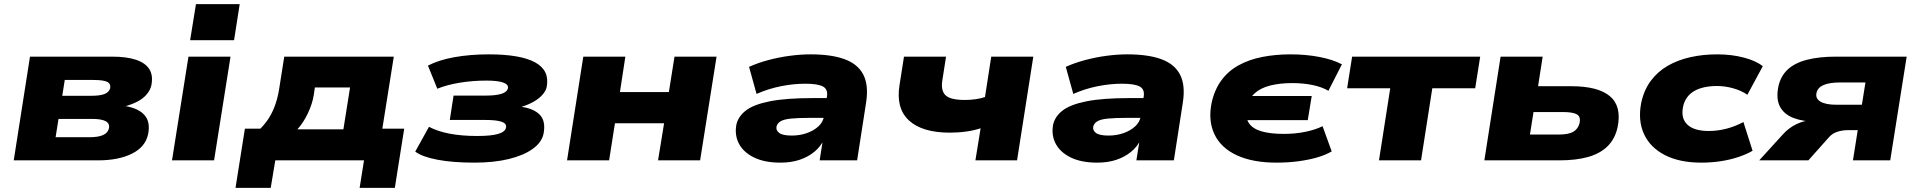

<svg xmlns="http://www.w3.org/2000/svg" viewBox="-20 -770 9222 922"><path d="M46 0 124 -498H518Q588 -498 633 -483Q678 -468 697 -438Q716 -408 707 -361Q702 -338 685 -317.5Q668 -297 640.5 -282.5Q613 -268 575 -258L581 -261Q648 -249 675.5 -215.5Q703 -182 691 -125Q678 -64 613.5 -32Q549 0 451 0ZM247 -111H408Q452 -111 475 -121.5Q498 -132 503 -153Q508 -177 487.5 -188Q467 -199 422 -199H261ZM279 -310H417Q462 -310 483 -319Q504 -328 509 -346Q513 -368 494.5 -377Q476 -386 429 -386H291Z M893 -577 921 -750H1131L1104 -577ZM806 0 885 -498H1087L1008 0Z M1111 132 1156 -152H1230Q1256 -178 1274 -207.5Q1292 -237 1304.5 -275Q1317 -313 1324 -365L1345 -498H1871L1816 -152H1921L1876 132H1707L1728 0H1302L1280 132ZM1408 -149H1629L1661 -350H1492L1487 -315Q1480 -271 1458 -225Q1436 -179 1408 -149Z M2257 11Q2154 11 2080.5 -3Q2007 -17 1974 -42L2040 -161Q2082 -139 2139.5 -128Q2197 -117 2272 -117Q2339 -117 2372.5 -127Q2406 -137 2410 -157Q2414 -177 2388.5 -185.5Q2363 -194 2310 -194H2140L2158 -311H2314Q2361 -311 2388 -319.5Q2415 -328 2419 -346Q2423 -364 2396.5 -373.5Q2370 -383 2316 -383Q2250 -383 2188.5 -373Q2127 -363 2080 -344L2035 -455Q2087 -482 2162.5 -495.5Q2238 -509 2327 -509Q2480 -509 2550.5 -470Q2621 -431 2605 -351Q2601 -333 2584.5 -314.5Q2568 -296 2541.5 -281Q2515 -266 2478 -255L2477 -258Q2542 -250 2572 -219Q2602 -188 2590 -127Q2581 -86 2538 -55Q2495 -24 2424 -6.5Q2353 11 2257 11Z M2703 0 2781 -498H2983L2957 -328H3192L3219 -498H3421L3342 0H3140L3169 -178H2933L2905 0Z M3727 11Q3652 11 3601.5 -13.5Q3551 -38 3529 -79Q3507 -120 3516 -171Q3525 -211 3562 -239.5Q3599 -268 3676.5 -283.5Q3754 -299 3884 -299H3975L3961 -204H3870Q3812 -204 3778 -200.5Q3744 -197 3728.5 -187.5Q3713 -178 3709 -163Q3705 -144 3722 -131.5Q3739 -119 3782 -119Q3820 -119 3853.5 -130.5Q3887 -142 3910 -163Q3933 -184 3937 -213L3951 -306Q3957 -341 3932 -354.5Q3907 -368 3847 -368Q3790 -368 3730 -356Q3670 -344 3613 -319L3577 -449Q3619 -468 3669.5 -481.5Q3720 -495 3772.5 -502Q3825 -509 3872 -509Q3973 -509 4036.5 -485.5Q4100 -462 4126 -411Q4152 -360 4139 -277L4096 0H3916L3932 -101L3938 -102Q3921 -66 3890.5 -41Q3860 -16 3819.5 -2.5Q3779 11 3727 11Z M4664 0 4689 -154Q4659 -144 4621 -138.5Q4583 -133 4541 -133Q4408 -133 4344.5 -192Q4281 -251 4300 -364L4321 -498H4523L4505 -383Q4500 -353 4508 -331.5Q4516 -310 4541 -300Q4566 -290 4613 -290Q4639 -290 4664.5 -293.5Q4690 -297 4710 -304L4740 -498H4942L4864 0Z M5248 11Q5173 11 5122.5 -13.5Q5072 -38 5050 -79Q5028 -120 5037 -171Q5046 -211 5083 -239.5Q5120 -268 5197.5 -283.5Q5275 -299 5405 -299H5496L5482 -204H5391Q5333 -204 5299 -200.5Q5265 -197 5249.5 -187.5Q5234 -178 5230 -163Q5226 -144 5243 -131.5Q5260 -119 5303 -119Q5341 -119 5374.5 -130.5Q5408 -142 5431 -163Q5454 -184 5458 -213L5472 -306Q5478 -341 5453 -354.5Q5428 -368 5368 -368Q5311 -368 5251 -356Q5191 -344 5134 -319L5098 -449Q5140 -468 5190.5 -481.5Q5241 -495 5293.5 -502Q5346 -509 5393 -509Q5494 -509 5557.5 -485.5Q5621 -462 5647 -411Q5673 -360 5660 -277L5617 0H5437L5453 -101L5459 -102Q5442 -66 5411.5 -41Q5381 -16 5340.5 -2.5Q5300 11 5248 11Z M6110 11Q5996 11 5920 -24Q5844 -59 5812.5 -124Q5781 -189 5798 -275Q5812 -339 5845 -384Q5878 -429 5928 -456.5Q5978 -484 6041.5 -496.5Q6105 -509 6177 -509Q6251 -509 6316 -496.5Q6381 -484 6424 -461L6359 -334Q6329 -352 6284 -361.5Q6239 -371 6186 -371Q6125 -371 6078.5 -359Q6032 -347 6004 -321Q5976 -295 5970 -254L5944 -309H6279L6260 -193H5926L5967 -244Q5960 -203 5978.5 -177Q5997 -151 6039 -139Q6081 -127 6145 -127Q6200 -127 6248.5 -137Q6297 -147 6331 -164L6375 -43Q6344 -25 6303.5 -13.5Q6263 -2 6214 4.5Q6165 11 6110 11Z M6602 0 6656 -346H6449L6473 -498H7088L7064 -346H6858L6804 0Z M7108 0 7186 -498H7388L7366 -356H7525Q7654 -356 7711 -308Q7768 -260 7748 -160Q7736 -104 7700.5 -68.5Q7665 -33 7607 -16.5Q7549 0 7469 0ZM7327 -124H7466Q7513 -124 7535.5 -137.5Q7558 -151 7565 -178Q7572 -210 7552 -221Q7532 -232 7485 -232H7344Z M8150 11Q8045 11 7974.5 -25.5Q7904 -62 7874.5 -126.5Q7845 -191 7861 -275Q7874 -337 7907 -381.5Q7940 -426 7988.5 -454Q8037 -482 8097.5 -495.5Q8158 -509 8226 -509Q8295 -509 8354 -493.5Q8413 -478 8445 -452L8371 -315Q8342 -335 8303 -346Q8264 -357 8225 -357Q8192 -357 8164.5 -351Q8137 -345 8116 -333Q8095 -321 8081 -301.5Q8067 -282 8062 -256Q8051 -202 8083 -171.5Q8115 -141 8186 -141Q8228 -141 8270.5 -152Q8313 -163 8352 -184L8396 -46Q8367 -29 8328 -16Q8289 -3 8244 4Q8199 11 8150 11Z M8428 0 8540 -123Q8570 -157 8609 -175Q8648 -193 8687 -193H8710L8706 -185Q8638 -186 8592.5 -203.5Q8547 -221 8527.5 -258Q8508 -295 8520 -355Q8531 -405 8565 -436.5Q8599 -468 8657.5 -483Q8716 -498 8796 -498H9136L9057 0H8878L8901 -145H8854Q8827 -145 8802.5 -137Q8778 -129 8762 -110L8664 0ZM8799 -267H8921L8938 -374H8816Q8766 -374 8737.5 -362Q8709 -350 8703 -324Q8697 -297 8722 -282Q8747 -267 8799 -267Z"/></svg>

Font: Nunito Sans 10pt Expanded Black
Style: Italic
Weight: 900
Width: 7
Italic angle: -9°
Designer: Vernon Adams
Foundry: Vernon Adams
Version: Version 3.101;gftools[0.9.27]